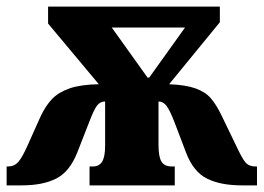

<svg xmlns="http://www.w3.org/2000/svg" viewBox="-20 -557 795 579"><path d="M0 -55H4Q23 -55 35 -68.5Q47 -82 63 -118L102 -205Q118 -239 137.5 -259Q157 -279 190 -290.5Q223 -302 278 -303L125 -486V-537H643V-490L490 -303Q540 -301 569.5 -290.5Q599 -280 615.5 -261Q632 -242 648 -209L692 -118Q710 -79 720.5 -67Q731 -55 750 -55H755V2H709Q645 2 604 -18.5Q563 -39 541 -97L506 -189Q492 -225 482 -238Q472 -251 458 -251V-120Q458 -84 467 -69.5Q476 -55 498 -55H507V2H250V-55H260Q279 -55 288 -69.5Q297 -84 297 -118V-251Q282 -251 272.5 -238.5Q263 -226 249 -189L213 -97Q190 -39 149.5 -18.5Q109 2 46 2H0ZM430 -323 538 -474H317L425 -323Z"/></svg>

Font: Noto Serif CondBlack
Style: Regular
Weight: 900
Width: 3
Designer: Monotype Design Team
Foundry: Monotype Imaging Inc.
Version: Version 1.001